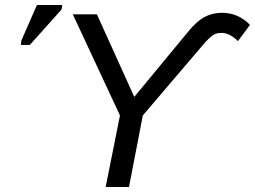

<svg xmlns="http://www.w3.org/2000/svg" viewBox="-20 -745 1016 765"><path d="M865 -694Q929 -694 976 -646L928 -581Q895 -614 863 -614Q840 -614 826.5 -603.5Q813 -593 798 -577L549 -285L494 0H401L458 -285L270 -688H366L515 -359L729 -618Q763 -660 794.5 -677Q826 -694 865 -694ZM63 -566 65 -583 127 -725H228L225 -707L99 -566Z"/></svg>

Font: Libra Sans Modern
Style: Italic
Weight: 400
Italic angle: -12°
Foundry: Stefan Peev, Context Ltd
Version: Version 1.000